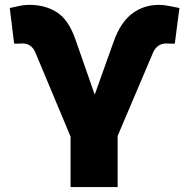

<svg xmlns="http://www.w3.org/2000/svg" viewBox="-20 -757 766 777"><path d="M265.6 0V-204.1L122.1 -546.9Q115.7 -562 102.8 -571.5Q89.8 -581.1 71.3 -581.1Q67.9 -581.1 58.6 -580.6Q51.3 -580.6 44.4 -580.3Q37.6 -580.1 37.1 -581.1L19.5 -724.6Q34.7 -727.5 55.4 -732.4Q76.2 -737.3 100.6 -737.3Q162.6 -737.3 210 -707.5Q257.3 -677.7 285.2 -597.7L363.3 -374L440.4 -589.8Q467.8 -666.5 514.6 -701.9Q561.5 -737.3 623 -737.3Q643.6 -737.3 666.7 -732.4Q689.9 -727.5 706.1 -724.6L687.5 -581.1Q686 -580.1 678.5 -580.3Q670.9 -580.6 663.6 -580.6Q655.8 -581.1 653.3 -581.1Q632.3 -581.1 619.1 -570.3Q606 -559.6 600.6 -546.9L456.1 -207V0Z"/></svg>

Font: Inter Display Black
Style: Regular
Weight: 900
Designer: Rasmus Andersson
Foundry: rsms
Version: Version 4.000;git-a52131595